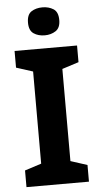

<svg xmlns="http://www.w3.org/2000/svg" viewBox="-61 -965 524 1003"><g transform="rotate(-5 200.5 -464.0)"><path d="M363.9 0H36.3V-87.4L123.4 -115.5V-598.7L36.3 -626.6V-714H363.9V-626.6L276.8 -598.7V-115.5L363.9 -87.4ZM200.9 -928.4Q233.7 -928.4 258.4 -912.8Q283 -897.2 283 -854.7Q283 -813.9 258.4 -797.8Q233.7 -781.6 200.9 -781.6Q166.7 -781.6 142.8 -797.8Q119 -813.9 119 -854.7Q119 -897.2 142.8 -912.8Q166.7 -928.4 200.9 -928.4Z"/></g></svg>

Font: Noto Sans Khmer UI
Style: Regular
Weight: 400
Designer: Danh Hong and the Monotype Design Team
Foundry: Monotype Imaging Inc.
Version: Version 2.002